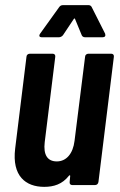

<svg xmlns="http://www.w3.org/2000/svg" viewBox="-20 -720 465 747"><path d="M272 -646 298 -583C300 -578 305 -575 311 -575H379C388 -575 392 -580 389 -589L337 -692C335 -697 330 -700 325 -700H225C219 -700 214 -698 210 -692L136 -589C130 -580 134 -575 142 -575H209C215 -575 221 -578 225 -583L267 -646C269 -649 271 -649 272 -646ZM311 -499 270 -172C264 -122 238 -92 201 -92C165 -92 148 -117 154 -167L195 -499C196 -506 192 -511 185 -511H96C89 -511 83 -506 83 -499L39 -142C26 -35 80 7 152 7C189 7 222 -3 248 -36C251 -40 254 -38 253 -34L251 -12C250 -5 254 0 261 0H350C357 0 362 -5 363 -12L423 -499C424 -506 420 -511 413 -511H324C317 -511 311 -506 311 -499Z"/></svg>

Font: Barlow Condensed SemiBold
Style: Italic
Weight: 600
Width: 3
Italic angle: -7°
Designer: Jeremy Tribby
Foundry: Tribby Type
Version: Version 1.422;hotconv 1.0.109;makeotfexe 2.5.65596